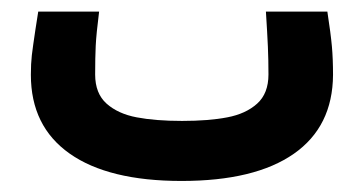

<svg xmlns="http://www.w3.org/2000/svg" viewBox="-20 -116 640 339"><path d="M34.5 16Q34.5 -3.5 36.2 -18.5Q38 -33.5 42.5 -63.5L47.5 -95.5H155Q150 -56 149 -35.2Q148 -14.5 148 15.5Q148 49 168.2 67Q188.5 85 221.5 91.2Q254.5 97.5 301.5 97.5Q348.5 97.5 381.2 91.2Q414 85 434 67Q454 49 454 15.5Q454 -10 453 -33.2Q452 -56.5 449.5 -95.5H558Q564 -56.5 566 -34.2Q568 -12 568 16Q567.5 107.5 498.8 155.5Q430 203.5 300.5 203.5Q171.5 203.5 103 155.2Q34.5 107 34.5 16Z"/></svg>

Font: JuliaMono
Style: Bold
Weight: 700
Monospace: yes
Designer: cormullion
Foundry: corm
Version: Version 0.055; ttfautohint (v1.8.4)